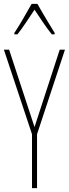

<svg xmlns="http://www.w3.org/2000/svg" viewBox="-20 -970 355 990"><path d="M173 -950H143C119 -906 75 -831 54 -800V-793H70C97 -826 133 -883 158 -920C185 -880 219 -827 247 -793H262V-800C250 -819 199 -903 173 -950ZM158 -315 27 -714H0L145 -278V0H171V-278L315 -714H288Z"/></svg>

Font: Noto Sans Malayalam ExtraCondensed Thin
Style: Regular
Weight: 100
Width: 2
Designer: Jelle Bosma - Monotype Design Team
Foundry: Monotype Imaging Inc.
Version: Version 2.104